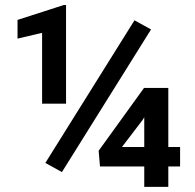

<svg xmlns="http://www.w3.org/2000/svg" viewBox="-20 -728 760 748"><path d="M237.3 -708.5V-324.2H144V-600.1L48.3 -577.6V-650.4L228.5 -708.5ZM568.4 -613.3 221.2 -57.6 156.7 -93.3 503.9 -648.9ZM681.6 -155.3V-79.6H369.6L364.3 -140.6L541 -385.3H615.2L534.2 -258.8L455.1 -155.3ZM635.7 -385.3V0H542V-385.3Z"/></svg>

Font: Roboto SemiBold
Style: Regular
Weight: 600
Designer: Christian Robertson
Foundry: Google
Version: Version 3.009; 2024